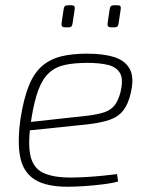

<svg xmlns="http://www.w3.org/2000/svg" viewBox="-20 -698 569 730"><path d="M311 -494Q374 -494 415.5 -480.5Q457 -467 474 -434.5Q491 -402 477 -344Q468 -303 449 -278.5Q430 -254 397 -242.5Q364 -231 311 -225L70 -200L75 -232L312 -258Q353 -263 377.5 -271.5Q402 -280 416 -298Q430 -316 438 -347Q450 -397 436 -420.5Q422 -444 389.5 -451.5Q357 -459 313 -459Q264 -459 228 -451.5Q192 -444 167 -421.5Q142 -399 126 -356.5Q110 -314 99 -244Q85 -155 95.5 -107Q106 -59 144 -41Q182 -23 248 -23Q277 -23 309.5 -25Q342 -27 372 -30Q402 -33 425 -36L429 -8Q409 -2 374 2.5Q339 7 302 9.5Q265 12 237 12Q157 12 113.5 -14.5Q70 -41 57.5 -97.5Q45 -154 58 -247Q70 -323 89.5 -371.5Q109 -420 139.5 -446.5Q170 -473 212 -483.5Q254 -494 311 -494ZM251 -678Q260 -678 262.5 -674.5Q265 -671 264 -663L256 -610Q255 -601 251.5 -597.5Q248 -594 239 -594H227Q212 -594 214 -609L222 -663Q223 -671 226.5 -674.5Q230 -678 238 -678ZM426 -678Q435 -678 437.5 -674.5Q440 -671 439 -663L431 -610Q430 -601 426.5 -597.5Q423 -594 414 -594H402Q387 -594 389 -609L397 -663Q398 -671 401.5 -674.5Q405 -678 413 -678Z"/></svg>

Font: Exo 2 ExtraLight
Style: Italic
Weight: 250
Italic angle: -8°
Designer: Natanael Gama
Foundry: Natanael Gama
Version: Version 2.010